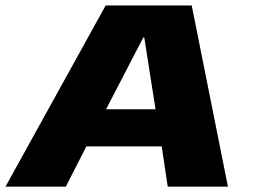

<svg xmlns="http://www.w3.org/2000/svg" viewBox="-36 -696 954 716"><path d="M-15.5 0 358 -675.5H679L814 0H589.5L567 -150H286L209.5 0ZM359.5 -288.5H544L502 -556.5H498.5Z"/></svg>

Font: Anybody ExtraExpanded ExtraBold
Style: Italic
Weight: 800
Width: 8
Italic angle: -10°
Designer: Tyler Finck
Foundry: Etcetera Type Company
Version: Version 1.010; ttfautohint (v1.8.3) -l 8 -r 50 -G 200 -x 14 